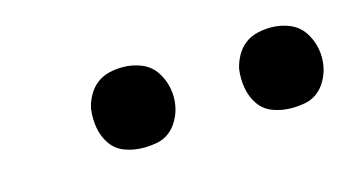

<svg xmlns="http://www.w3.org/2000/svg" viewBox="-33 -815 524 288"><g transform="rotate(-15 229.0 -670.5)"><path d="M394 -608Q379 -608 365.5 -613Q352 -618 344 -629.5Q336 -641 333.5 -655.5Q331 -670 333 -685Q335 -695 340.5 -705Q346 -715 354.5 -721.5Q363 -728 373.5 -730.5Q384 -733 395 -733Q410 -733 423.5 -727.5Q437 -722 445 -710.5Q453 -699 456 -684.5Q459 -670 456 -655Q454 -645 448.5 -635Q443 -625 434.5 -618.5Q426 -612 415.5 -610Q405 -608 394 -608ZM164 -608Q149 -608 135.5 -613Q122 -618 114 -629.5Q106 -641 103.5 -655.5Q101 -670 103 -685Q105 -695 110.5 -705Q116 -715 124.5 -721.5Q133 -728 143.5 -730.5Q154 -733 165 -733Q180 -733 193.5 -727.5Q207 -722 215 -710.5Q223 -699 226 -684.5Q229 -670 226 -655Q224 -645 218.5 -635Q213 -625 204.5 -618.5Q196 -612 185.5 -610Q175 -608 164 -608Z"/></g></svg>

Font: Iosevka Etoile
Style: Italic
Weight: 400
Italic angle: -9°
Designer: Belleve Invis
Foundry: Belleve Invis
Version: Version 22.1.2; ttfautohint (v1.8.4)